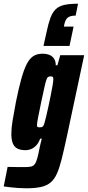

<svg xmlns="http://www.w3.org/2000/svg" viewBox="-55 -807 473 1033"><path d="M87 206Q65 206 42.5 204.5Q20 203 0 200.5Q-20 198 -35 196L-14 91Q2 91 19 91.5Q36 92 52 92Q68 92 79 92Q100 92 112.5 89Q125 86 132.5 75.5Q140 65 146 43Q152 21 159 -16Q162 -30 165 -42Q168 -54 170 -61H161Q154 -41 142 -27Q130 -13 114.5 -6Q99 1 82 1Q56 1 39 -7.5Q22 -16 14 -35.5Q6 -55 6 -87Q6 -118 13 -160Q20 -202 31 -260Q46 -334 60 -384Q74 -434 89.5 -463.5Q105 -493 125 -505.5Q145 -518 173 -518Q195 -518 211 -511.5Q227 -505 236 -491Q245 -477 245 -456H254L269 -510H398L302 -60Q288 4 276.5 50Q265 96 251.5 126.5Q238 157 217.5 174.5Q197 192 165.5 199Q134 206 87 206ZM159 -122Q165 -122 169.5 -123Q174 -124 178 -130Q182 -136 185 -148Q188 -157 193.5 -180.5Q199 -204 205.5 -234Q212 -264 218 -294Q224 -324 228 -347.5Q232 -371 232 -380Q232 -391 228.5 -393.5Q225 -396 216 -396Q209 -396 204 -393Q199 -390 194.5 -377.5Q190 -365 184 -337.5Q178 -310 167 -259Q156 -207 150 -175.5Q144 -144 144 -135Q144 -128 146 -125.5Q148 -123 151.5 -122.5Q155 -122 159 -122ZM179 -560 195 -632Q205 -680 216 -710Q227 -740 244.5 -757Q262 -774 290.5 -780.5Q319 -787 365 -787L352 -723Q324 -723 310.5 -713Q297 -703 291 -676L289 -664H341L319 -560Z"/></svg>

Font: Saira ExtraCondensed Black
Style: Italic
Weight: 900
Width: 2
Italic angle: -12°
Designer: Hector Gatti with collaboration of the Omnibus-Type team
Foundry: Omnibus-Type
Version: Version 1.101